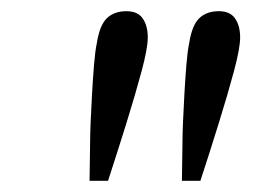

<svg xmlns="http://www.w3.org/2000/svg" viewBox="-20 -756 463 343"><path d="M206 -736Q226 -736 235 -723Q244 -710 244 -689Q244 -670 233 -629Q222 -588 206 -536.5Q190 -485 173 -433H140L141 -503Q141 -516 142 -539.5Q143 -563 144.5 -589.5Q146 -616 148 -640.5Q150 -665 153 -679Q158 -711 171 -723.5Q184 -736 206 -736ZM371 -736Q391 -736 400 -723Q409 -710 409 -689Q409 -670 398 -629Q387 -588 371 -536.5Q355 -485 338 -433H305L306 -503Q306 -516 307 -539.5Q308 -563 309.5 -589.5Q311 -616 313 -640.5Q315 -665 318 -679Q323 -711 336 -723.5Q349 -736 371 -736Z"/></svg>

Font: Source Serif 4
Style: Italic
Weight: 400
Italic angle: -12°
Designer: Frank Grießhammer
Foundry: Adobe Systems Incorporated
Version: Version 4.004;hotconv 1.0.116;makeotfexe 2.5.65601